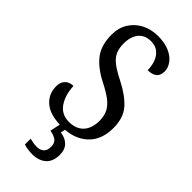

<svg xmlns="http://www.w3.org/2000/svg" viewBox="-298 -777 1065 1065"><g transform="rotate(45 234.0 -245.0)"><path d="M223 10Q130 10 85 -28Q40 -66 40 -128Q40 -159 58 -177.5Q76 -196 107 -196Q110 -127 141 -82Q172 -37 230 -37Q285 -37 315.5 -69.5Q346 -102 346 -162Q346 -202 331 -229.5Q316 -257 285.5 -279.5Q255 -302 207 -326Q131 -365 93 -415Q55 -465 55 -547Q55 -601 80 -640.5Q105 -680 147.5 -702Q190 -724 244 -724Q297 -724 333.5 -707.5Q370 -691 389 -665Q408 -639 408 -611Q408 -579 389.5 -564Q371 -549 336 -549Q336 -582 325.5 -611Q315 -640 293 -658Q271 -676 236 -676Q188 -676 162.5 -644.5Q137 -613 137 -559Q137 -522 149 -495.5Q161 -469 190 -447Q219 -425 269 -400Q346 -361 387.5 -314.5Q429 -268 429 -188Q429 -93 372 -41.5Q315 10 223 10ZM211 234Q198 234 179.5 231.5Q161 229 146 224V179Q178 187 202 187Q227 187 242.5 173.5Q258 160 258 130Q258 100 239.5 87Q221 74 192 70L209 -9H249L240 36Q279 41 301.5 64Q324 87 324 127Q324 180 293.5 207Q263 234 211 234Z"/></g></svg>

Font: Noto Serif Georgian Condensed
Style: Regular
Weight: 400
Width: 3
Designer: Monotype Design Team, Akaki Razmadze
Foundry: Google LLC
Version: Version 2.003; ttfautohint (v1.8.4.7-5d5b)